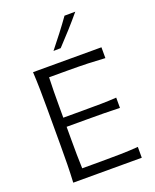

<svg xmlns="http://www.w3.org/2000/svg" viewBox="-180 -1113 979 1214"><g transform="rotate(-20 309.5 -506.0)"><path d="M97.3 0H558.4V-72.9Q501.3 -68.5 439.1 -67.2Q376.9 -66 307.6 -66H181.6Q179.7 -112.6 179.2 -158.7Q178.7 -204.8 178.7 -258V-346.3H307.6Q378.9 -346.3 431.6 -345.8Q484.3 -345.3 536.5 -343.2V-412.5Q487.2 -409.1 434.2 -408.3Q381.3 -407.6 308.5 -407.6H178.7V-484.4Q178.7 -538.3 179.2 -584.7Q179.7 -631.1 181.6 -678.4H301Q383.4 -678.4 444.1 -676.4Q504.7 -674.3 557.6 -670.7V-743.5H97.3Q100.6 -680.9 101.6 -623Q102.6 -565 102.6 -495.5V-246.5Q102.6 -177.8 101.6 -120.1Q100.6 -62.4 97.3 0ZM264.8 -825.4 313.6 -826.4Q357 -872.5 398.5 -918.5Q440 -964.6 479.1 -1011.7L406.5 -1011.1Q373.3 -964.4 337.6 -918Q301.9 -871.7 264.8 -825.4Z"/></g></svg>

Font: Pinar-VF
Style: Regular
Weight: 300
Designer: Amin Abedi
Version: Version 3.0